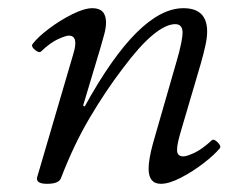

<svg xmlns="http://www.w3.org/2000/svg" viewBox="-20 -436 578 469"><path d="M95 13Q66 13 71 -4L159 -304Q173 -349 148 -349Q141 -349 122 -340.5Q103 -332 80 -310Q75 -306 65 -314.5Q55 -323 60 -329Q72 -345 99 -365.5Q126 -386 156 -401Q186 -416 206 -416Q239 -416 239 -381Q239 -369 235 -353.5Q231 -338 225 -318L183 -178L187 -176Q319 -416 428 -416Q486 -416 486 -359Q486 -345 482 -326Q478 -307 470 -279L422 -116Q412 -83 412.5 -68.5Q413 -54 428 -54Q436 -54 454.5 -62.5Q473 -71 497 -93Q502 -98 511.5 -88.5Q521 -79 517 -74Q504 -58 477.5 -37.5Q451 -17 422 -2Q393 13 373 13Q343 13 343 -24Q343 -47 354 -87L411 -285Q419 -312 422.5 -330Q426 -348 426 -356Q426 -377 408 -377Q385 -377 353 -350.5Q321 -324 280 -269Q238 -214 199 -148Q160 -82 129 -1Q124 13 95 13Z"/></svg>

Font: Junicode SmExp
Style: Italic
Weight: 400
Width: 6
Italic angle: -11°
Designer: Peter S. Baker
Version: Version 2.205; ttfautohint (v1.8.4)